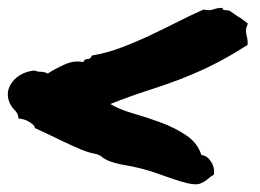

<svg xmlns="http://www.w3.org/2000/svg" viewBox="-20 -497 665 492"><path d="M572.3 -466.8Q583 -459 588.4 -455.6Q593.8 -452.1 597.2 -450.2Q600.6 -448.2 604 -445.3Q607.4 -442.4 615.2 -436.5Q610.4 -425.8 610.4 -419.9Q610.4 -414.1 611.3 -408.7Q612.3 -403.3 613.8 -397.5Q615.2 -391.6 614.3 -381.8Q560.5 -347.7 519 -327.6Q477.5 -307.6 439 -293Q400.4 -278.3 358.9 -265.1Q317.4 -252 262.7 -230.5Q285.2 -216.8 320.8 -206.5Q356.4 -196.3 392.1 -183.1Q427.7 -169.9 457 -150.4Q486.3 -130.9 496.1 -99.6Q509.8 -98.6 520 -84Q530.3 -69.3 528.3 -49.8Q518.6 -43.9 510.3 -36.6Q502 -29.3 489.3 -25.4Q478.5 -23.4 461.4 -27.3Q444.3 -31.2 424.3 -38.1Q404.3 -44.9 382.3 -52.7Q360.4 -60.5 340.8 -65.4Q321.3 -70.3 298.3 -74.2Q275.4 -78.1 255.9 -85.9Q247.1 -89.8 240.7 -95.2Q234.4 -100.6 225.6 -102.5Q208 -105.5 188 -113.8Q168 -122.1 147.5 -131.8Q127 -141.6 106.9 -151.4Q86.9 -161.1 69.3 -168.9Q70.3 -174.8 56.6 -183.6Q43 -192.4 27.3 -193.4Q27.3 -205.1 18.1 -214.4Q8.8 -223.6 3.9 -235.4Q-6.8 -262.7 11.7 -287.1Q30.3 -311.5 67.4 -316.4Q79.1 -312.5 85.4 -313Q91.8 -313.5 102.5 -308.6Q120.1 -320.3 145 -331.5Q169.9 -342.8 193.4 -337.9Q196.3 -345.7 204.6 -345.7Q212.9 -345.7 214.8 -354.5Q254.9 -361.3 293 -376Q331.1 -390.6 367.2 -407.7Q403.3 -424.8 437 -441.9Q470.7 -459 502 -472.7Q515.6 -468.8 527.3 -473.1Q539.1 -477.5 551.8 -476.6Q548.8 -473.6 550.8 -472.7Q552.7 -471.7 556.6 -471.2Q560.5 -470.7 564.9 -470.2Q569.3 -469.7 572.3 -466.8Z"/></svg>

Font: Permanent Marker
Style: Regular
Weight: 400
Designer: Font Diner, Inc
Foundry: Font Diner, Inc
Version: Version 1.000